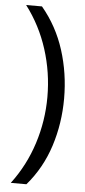

<svg xmlns="http://www.w3.org/2000/svg" viewBox="-59 -747 413 938"><g transform="rotate(5 147.5 -278.0)"><path d="M254.9 -274.9Q254.9 -152.8 219 -41Q183.1 70.8 107.9 158.2H31.2Q101.6 64.9 137.2 -46.6Q172.9 -158.2 172.9 -275.4Q172.9 -395 137 -507.8Q101.1 -620.6 30.3 -713.9H107.9Q183.1 -624 219 -511Q254.9 -397.9 254.9 -274.9Z"/></g></svg>

Font: Open Sans
Style: Regular
Weight: 400
Designer: Monotype Design Team
Foundry: Monotype Imaging Inc.
Version: Version 3.000; ttfautohint (v1.8.4)